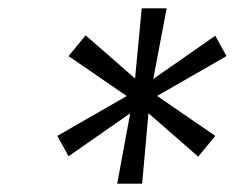

<svg xmlns="http://www.w3.org/2000/svg" viewBox="-20 -796 600 462"><path d="M313 -581 498 -710 525 -661 330 -549 145 -420 118 -469ZM308 -549 145 -661 186 -711 335 -581 498 -469 457 -419ZM301 -565 321 -776H381L341 -565L322 -354H262Z"/></svg>

Font: Pathway Extreme 8pt Thin
Style: Italic
Weight: 100
Italic angle: -8°
Designer: Eduardo Rodriguez Tunni
Foundry: Eduardo Rodriguez Tunni
Version: Version 1.000